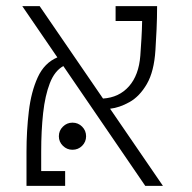

<svg xmlns="http://www.w3.org/2000/svg" viewBox="-20 -606 626 626"><path d="M453.6 0 186.5 -390.6Q158.2 -375 142.6 -335Q127 -294.9 120.6 -237.3Q114.3 -179.7 114.3 -111.3V-48.3H192.4V0H66.4V-111.3Q66.4 -179.2 74 -242.9Q81.5 -306.6 103 -353.8Q124.5 -400.9 167 -418.9L52.7 -585.9H109.4L315.9 -284.7Q368.2 -288.1 400.4 -324.5Q432.6 -360.8 437.5 -424.3Q439.5 -451.2 441.2 -480.2Q442.9 -509.3 443.4 -537.6H356.9V-585.9H492.2Q492.2 -547.4 490.5 -510.5Q488.8 -473.6 486.8 -442.9Q482.4 -372.6 458.7 -332Q435.1 -291.5 402.3 -273.2Q369.6 -254.9 338.9 -251.5L511.2 0ZM216.3 -117.7Q198.2 -117.7 185.1 -130.6Q171.9 -143.6 171.9 -161.6Q171.9 -180.2 185.1 -193.1Q198.2 -206.1 216.3 -206.1Q234.9 -206.1 247.8 -193.1Q260.7 -180.2 260.7 -161.6Q260.7 -143.6 247.8 -130.6Q234.9 -117.7 216.3 -117.7Z"/></svg>

Font: Cascadia Mono ExtraLight
Style: Regular
Weight: 200
Monospace: yes
Designer: Aaron Bell
Foundry: Saja Typeworks
Version: Version 2404.023; ttfautohint (v1.8.4)